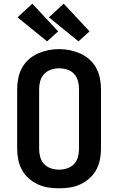

<svg xmlns="http://www.w3.org/2000/svg" viewBox="-20 -1012 640 1040"><path d="M300 8Q270 8 241 3.5Q212 -1 185 -13.5Q158 -26 135.5 -46Q113 -66 99 -91.5Q85 -117 79 -146.5Q73 -176 73 -205V-530Q73 -559 79 -588.5Q85 -618 99 -644Q113 -670 135.5 -690Q158 -710 185 -722Q212 -734 241 -740Q270 -746 300 -746Q330 -746 359 -740Q388 -734 415 -722Q442 -710 464.5 -690Q487 -670 501 -644Q515 -618 521 -588.5Q527 -559 527 -530V-205Q527 -176 521 -146.5Q515 -117 501 -91.5Q487 -66 464.5 -46Q442 -26 415 -13.5Q388 -1 359 3.5Q330 8 300 8ZM300 -93Q322 -93 343.5 -100Q365 -107 380.5 -123Q396 -139 402 -161Q408 -183 408 -205V-530Q408 -552 402 -574Q396 -596 380.5 -612.5Q365 -629 343 -635.5Q321 -642 299 -642Q277 -642 255.5 -634.5Q234 -627 219 -611Q204 -595 198 -573.5Q192 -552 192 -530V-205Q192 -183 198 -161Q204 -139 219.5 -123Q235 -107 256.5 -100Q278 -93 300 -93ZM405 -788 245 -918 325 -992 465 -842ZM235 -788 75 -918 155 -992 295 -842Z"/></svg>

Font: Iosevka Curly Extended
Style: Bold
Weight: 700
Width: 7
Monospace: yes
Designer: Belleve Invis
Foundry: Belleve Invis
Version: Version 11.1.0; ttfautohint (v1.8.3)